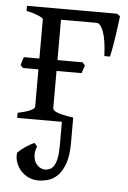

<svg xmlns="http://www.w3.org/2000/svg" viewBox="-51 -492 517 775"><g transform="rotate(5 207.0 -105.0)"><path d="M38.6 140.1Q43 135.3 51 128.4Q59.1 121.6 68.6 115.2Q78.1 108.9 87.9 103.3Q97.7 97.7 105.5 94.7Q107.4 97.2 110.8 100.6Q114.3 104 116.7 107.9Q108.4 129.9 109.9 146.7Q111.3 163.6 118.4 174.8Q125.5 186 135.7 191.9Q146 197.8 155.8 197.8Q168 197.8 177.5 193.1Q187 188.5 193.8 176.8Q200.7 165 204.3 145.3Q208 125.5 208 95.7V0H26.9V-21Q40.5 -23.4 52.7 -26.9Q64.9 -30.3 74.5 -34.2Q84 -38.1 89.6 -42.7Q95.2 -47.4 95.2 -52.7V-202.6H32.7L22 -213.4Q24.4 -221.2 26.6 -230Q28.8 -238.8 32.7 -246.6H95.2V-405.8Q95.2 -407.7 90.1 -411.4Q85 -415 75.7 -418.9Q66.4 -422.9 54 -426.8Q41.5 -430.7 26.9 -433.1V-454.1H391.1L404.3 -445.3Q403.8 -439 402.3 -426.3Q400.9 -413.6 398.4 -397.5Q396 -381.3 393.6 -363.3Q391.1 -345.2 388.2 -328.9Q385.3 -312.5 382.8 -299.3Q380.4 -286.1 378.4 -279.3H355.5Q353 -345.2 340.6 -377.7Q328.1 -410.2 313 -410.2H168.5V-246.6H270L280.8 -234.4L270 -202.6H168.5V-52.7Q168.5 -47.9 172.4 -43.7Q176.3 -39.6 186 -35.6Q195.8 -31.7 211.7 -28.1Q227.5 -24.4 252 -21V81.5Q252 133.8 240.5 165.8Q229 197.8 211.4 215.1Q193.8 232.4 172.9 238.3Q151.9 244.1 133.3 244.1Q112.3 244.1 94 235.6Q75.7 227.1 62.7 212.9Q49.8 198.7 43 179.7Q36.1 160.6 38.6 140.1Z"/></g></svg>

Font: Noto Serif Devanagari
Style: Bold
Weight: 700
Designer: Monotype Design Team
Foundry: Monotype Imaging Inc.
Version: Version 1.01